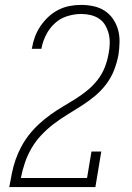

<svg xmlns="http://www.w3.org/2000/svg" viewBox="-20 -763 540 783"><path d="M18 0V-1Q23 -29 28.5 -56.5Q34 -84 43.5 -111.5Q53 -139 67 -165Q81 -191 99.5 -214.5Q118 -238 140.5 -258.5Q163 -279 187.5 -296.5Q212 -314 237.5 -329Q263 -344 288.5 -360Q314 -376 337.5 -395.5Q361 -415 379 -438.5Q397 -462 407.5 -489Q418 -516 423 -545Q423 -545 423 -545Q423 -545 423 -545Q427 -565 427.5 -585.5Q428 -606 423.5 -624.5Q419 -643 409.5 -659.5Q400 -676 384.5 -686.5Q369 -697 350 -701.5Q331 -706 311 -706Q283 -706 254 -697Q225 -688 203 -667.5Q181 -647 167.5 -620Q154 -593 149 -565Q149 -564 149 -564Q149 -564 149 -564H109Q109 -564 109.5 -564.5Q110 -565 110 -565Q114 -589 122 -611.5Q130 -634 144 -655Q158 -676 176.5 -693.5Q195 -711 217.5 -722.5Q240 -734 263.5 -738.5Q287 -743 311 -743Q337 -743 362 -737.5Q387 -732 407 -719Q427 -706 441 -685.5Q455 -665 461.5 -641.5Q468 -618 467.5 -591.5Q467 -565 463 -539Q457 -507 445 -476.5Q433 -446 413 -419.5Q393 -393 366.5 -371Q340 -349 311.5 -331Q283 -313 254.5 -295.5Q226 -278 199 -257.5Q172 -237 148.5 -212Q125 -187 108.5 -158.5Q92 -130 81.5 -99Q71 -68 65 -37H335L353 -145H393L369 0Z"/></svg>

Font: Iosevka Slab Extralight
Style: Italic
Weight: 200
Italic angle: -9°
Monospace: yes
Designer: Belleve Invis
Foundry: Belleve Invis
Version: Version 11.1.1; ttfautohint (v1.8.3)